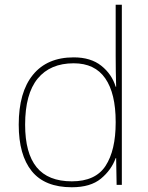

<svg xmlns="http://www.w3.org/2000/svg" viewBox="-20 -780 623 810"><path d="M283 10Q169 10 114 -58Q59 -126 59 -254Q59 -391 119 -464.5Q179 -538 291 -538Q363 -538 407.5 -502.5Q452 -467 468 -414H470Q469 -448 468.5 -480Q468 -512 468 -543V-760H494V0H472L470 -113H468Q450 -63 406 -26.5Q362 10 283 10ZM283 -15Q383 -15 425.5 -80.5Q468 -146 468 -263V-266Q468 -386 424 -449.5Q380 -513 291 -513Q192 -513 139 -448.5Q86 -384 86 -254Q86 -134 134.5 -74.5Q183 -15 283 -15Z"/></svg>

Font: Noto Sans Syriac Western Thin
Style: Regular
Weight: 100
Designer: Patrick Giasson and the Monotype Design Team
Foundry: Monotype Imaging Inc.
Version: Version 3.000; ttfautohint (v1.8.4.7-5d5b)